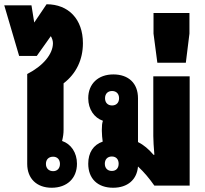

<svg xmlns="http://www.w3.org/2000/svg" viewBox="-62 -873 966 903"><path d="M181 10C253 10 300 -34 300 -103C300 -155 272 -196 230 -210C235 -231 237 -245 237 -263V-481C297 -527 328 -593 328 -670C328 -783 260 -853 157 -853L99 -767L86 -848H-42L28 -610H111L177 -703C183 -693 187 -681 187 -670C187 -619 141 -563 66 -525V-102C66 -33 111 10 181 10ZM188 -68C168 -68 154 -81 154 -102C154 -123 167 -136 188 -136C207 -136 220 -123 220 -102C220 -81 207 -68 188 -68Z M470 10C538 10 582 -28 587 -90C617 -62 640 -34 664 0H830V-514H659V-233C659 -213 661 -182 664 -145H660C637 -172 613 -192 587 -205V-411C587 -481 543 -523 471 -523C400 -523 353 -479 353 -411C353 -359 381 -319 422 -305C418 -293 417 -282 417 -264V-257C417 -240 419 -222 421 -207C377 -192 353 -155 353 -103C353 -33 397 10 470 10ZM465 -377C445 -377 432 -390 432 -411C432 -432 445 -445 465 -445C485 -445 498 -432 498 -411C498 -390 485 -377 465 -377ZM464 -69C444 -69 431 -82 431 -103C431 -124 444 -137 464 -137C484 -137 496 -124 496 -103C496 -82 484 -69 464 -69Z M678 -578H812L829 -715V-812H660V-715Z"/></svg>

Font: Noto Sans Thai Looped UI Narrow Black
Style: Regular
Weight: 900
Width: 4
Designer: Cadson Demak Team
Foundry: Cadson Demak Co., Ltd.
Version: Version 1.000